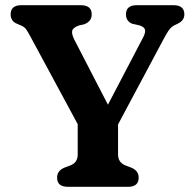

<svg xmlns="http://www.w3.org/2000/svg" viewBox="-20 -720 751 740"><path d="M514.5 -35.5Q514.5 0 473.5 0H241.5Q200 0 200 -35.5Q200 -61.5 227.5 -73.5L247.5 -81Q265.5 -87.5 272.5 -98.5Q279.5 -109.5 279.5 -124V-241.5L97 -579.5Q87 -598 80.8 -607Q74.5 -616 60.5 -622L46.5 -628Q32.5 -633.5 26.8 -643.2Q21 -653 21 -664.5Q21 -700 62.5 -700H291Q333.5 -700 333.5 -664.5Q333.5 -636.5 303 -626L284.5 -622Q261 -613.5 258.2 -601.2Q255.5 -589 266.5 -567L396 -316.5L531 -574.5Q541.5 -594.5 539 -605.2Q536.5 -616 517 -622.5L489.5 -628.5Q479 -632.5 472.2 -641.5Q465.5 -650.5 465.5 -664.5Q465.5 -700 507 -700H649Q690.5 -700 690.5 -664.5Q690.5 -641 665.5 -629L658.5 -625.5Q650 -622 643.8 -617.5Q637.5 -613 629.5 -601.8Q621.5 -590.5 609 -566.5L435 -240.5V-124Q435 -92.5 467 -81L487 -73.5Q514.5 -61.5 514.5 -35.5Z"/></svg>

Font: Fraunces 9pt S100 SemiBold
Style: Regular
Weight: 600
Version: Version 1.000; ttfautohint (v1.8.3)